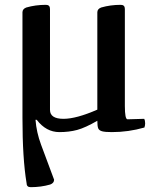

<svg xmlns="http://www.w3.org/2000/svg" viewBox="-20 -534 647 795"><path d="M243 -42Q187 -42 187 -79V-497Q187 -514 170 -514Q127 -514 89 -503Q73 -497 73 -483V-46Q73 122 90 224Q90 241 107 241Q150 241 188 230Q204 224 204 210L150 65Q131 14 127 -38H132Q171 13 226 13Q266 13 299.5 4Q333 -5 383 -34Q383 -12 386.5 -3Q390 6 402.5 9.5Q415 13 443 13Q512 13 578 -6Q581 -15 581 -23Q581 -35 577 -42L508 -40Q497 -40 497 -95V-497Q497 -514 480 -514Q437 -514 399 -503Q383 -497 383 -483V-80Q296 -42 243 -42Z"/></svg>

Font: Federant
Style: Regular
Weight: 400
Designer: Olexa M. Volochay, Alexei Vanyashin, Otto Ludwig Naegele
Foundry: Cyreal (www.cyreal.org)
Version: Version 1.011; ttfautohint (v1.4.1)